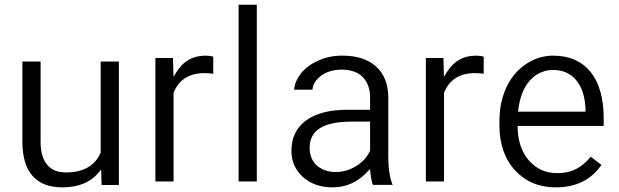

<svg xmlns="http://www.w3.org/2000/svg" viewBox="-20 -794 2656 824"><path d="M414.1 -66 414.6 -46.9 416.1 0H490.2V-530H412.1V-141.1V-139.5L411.6 -138C386.9 -82.1 337 -53.9 262.5 -53.9C226.7 -53.9 200 -65 181.9 -87.7C163.2 -110.3 154.2 -142.6 154.2 -185.4V-530H76.1V-182.9C76.6 -118.9 91.2 -70.5 120.4 -38.3C149.1 -6 191.4 10.1 247.4 10.1C315.4 10.1 366.8 -10.6 401.5 -51.4Z M895.2 -550.6C886.6 -553.7 875.6 -555.2 861.5 -555.2C808.1 -555.2 766.8 -532 738 -485.6L724.4 -464.5L723.9 -489.7L722.4 -545.1H646.9V-15.1H724.9V-394.5V-396L725.4 -397.5C748.6 -452.4 792.4 -480.1 856.9 -480.1C870.5 -480.1 883.1 -479.1 895.2 -477.6Z M1082.1 -773.8H1004V-15.1H1082.1Z M1665 -0.5C1652.4 -31.2 1646.3 -72.5 1646.3 -123.4V-381.4C1645.8 -408.6 1640.8 -432.7 1632.2 -453.9C1623.7 -475.1 1610.6 -493.2 1593.5 -508.8C1559.2 -539.5 1511.8 -555.2 1450.9 -555.2C1431.2 -555.2 1413.1 -553.7 1395.5 -550.1C1377.8 -546.6 1360.7 -541.1 1345.1 -533.5C1313.4 -519.4 1287.7 -500.3 1269 -475.6C1252.9 -453.9 1243.8 -431.7 1242.3 -409.1H1320.9C1321.9 -420.7 1325.4 -431.2 1332 -441.3C1338 -451.4 1346.6 -460.5 1357.2 -468.5C1380.9 -486.1 1410.6 -495.2 1445.3 -495.2C1485.1 -495.2 1515.9 -484.6 1537 -463C1557.7 -441.3 1568.3 -412.1 1568.3 -375.8V-331V-322.9H1560.7H1470C1393.5 -322.9 1334 -307.3 1292.2 -276.1C1251.4 -245.3 1230.7 -202.5 1230.7 -147.1C1230.7 -101.8 1246.9 -64.5 1279.6 -34.8C1312.8 -5 1355.2 10.1 1407.1 10.1C1465 10.1 1514.9 -12.1 1556.7 -56.9L1567.8 -68.5L1569.8 -52.4C1572.3 -28.7 1575.8 -11.1 1580.4 -0.5ZM1340.6 -83.1C1319.4 -101.8 1308.8 -127.5 1308.8 -160.2C1308.8 -234.8 1368.3 -272 1487.7 -272H1560.7H1568.3V-264V-148.1V-146.6L1567.3 -145.1C1554.7 -118.4 1535 -97.2 1507.3 -80.6C1480.1 -64 1451.4 -55.9 1420.7 -55.9C1388.4 -55.9 1361.7 -65 1340.6 -83.1Z M2055.9 -550.6C2047.4 -553.7 2036.3 -555.2 2022.2 -555.2C1968.8 -555.2 1927.5 -532 1898.7 -485.6L1885.1 -464.5L1884.6 -489.7L1883.1 -545.1H1807.6V-15.1H1885.6V-394.5V-396L1886.1 -397.5C1909.3 -452.4 1953.1 -480.1 2017.6 -480.1C2031.2 -480.1 2043.8 -479.1 2055.9 -477.6Z M2561.2 -86.1 2515.4 -121.4C2498.7 -101.3 2480.1 -84.6 2458.4 -72C2434.3 -57.9 2405 -50.9 2370.8 -50.9C2321.9 -50.9 2282.1 -69 2250.4 -104.8C2219.1 -140.6 2203 -187.4 2201.5 -245.3V-253.4H2209.1H2570.8V-285.6C2570.8 -372.8 2551.6 -439.8 2513.9 -486.1C2476.1 -532 2422.7 -555.2 2354.2 -555.2C2312.3 -555.2 2273.6 -543.1 2237.8 -519.4C2202 -495.7 2173.8 -462.5 2153.7 -420.2C2143.6 -398.5 2136 -375.8 2131 -351.6C2125.9 -327.5 2123.4 -301.8 2123.4 -274.6V-256.9C2123.4 -175.8 2146.1 -110.8 2190.9 -62.5C2235.8 -14.1 2293.7 10.1 2365.7 10.1C2451.9 10.1 2516.9 -22.2 2561.2 -86.1ZM2452.4 -450.4C2464.5 -435.8 2474.1 -418.6 2480.6 -399C2487.2 -378.8 2491.2 -356.2 2492.7 -330.5V-330V-322.9V-314.9H2485.1H2212.1H2203.5L2204.5 -323.9C2211.1 -376.8 2227.2 -418.6 2253.9 -448.4C2263 -458.4 2272.5 -467 2283.1 -473.6C2293.7 -480.1 2304.8 -485.1 2316.9 -488.7C2328.5 -492.2 2341.1 -493.7 2354.2 -493.7C2395.5 -493.7 2428.2 -479.1 2452.4 -450.4Z"/></svg>

Font: Vazir FD Light
Style: Regular
Weight: 300
Foundry: DejaVu fonts team - Redesigned by Saber Rastikerdar
Version: Version 21.10;October 20, 2019;FontCreator 12.0.0.2547 64-bi